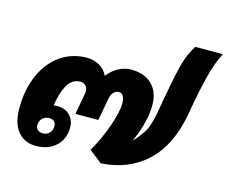

<svg xmlns="http://www.w3.org/2000/svg" viewBox="-90 -732 1030 866"><g transform="rotate(15 425.0 -299.0)"><path d="M850 -608Q824 -560 805.5 -485.5Q787 -411 769 -305Q742 -156 658.5 -77Q575 2 445 10L385 -37Q421 -99 445 -167.5Q469 -236 469 -276Q469 -297 462 -309.5Q455 -322 442 -322Q428 -322 417 -311Q406 -300 402 -275L384 -176H277L295 -275Q296 -279 296 -286Q296 -303 286 -312.5Q276 -322 261 -322Q232 -322 211.5 -298.5Q191 -275 177 -215L172 -187Q182 -189 190 -189Q225 -189 247.5 -167Q270 -145 270 -110Q270 -56 234.5 -23Q199 10 141 10Q89 10 57.5 -27Q26 -64 26 -136Q26 -223 56 -291Q86 -359 140 -396.5Q194 -434 263 -434Q293 -434 320 -419.5Q347 -405 360 -376Q408 -434 470 -434Q531 -434 566.5 -399.5Q602 -365 602 -303Q602 -225 557 -125Q597 -169 610.5 -197.5Q624 -226 635 -288L644 -341Q664 -453 678.5 -508.5Q693 -564 721 -608ZM169 -127Q149 -127 136.5 -114.5Q124 -102 124 -82Q124 -69 133 -61Q142 -53 156 -53Q176 -53 188 -65.5Q200 -78 200 -98Q200 -111 191.5 -119Q183 -127 169 -127Z"/></g></svg>

Font: Sarabun ExtraBold
Style: Italic
Weight: 800
Italic angle: -10°
Designer: Suppakit Chalermlarp | Katatrad Co.,Ltd.
Foundry: Cadson Demak Co.,Ltd.
Version: Version 1.000; ttfautohint (v1.6)